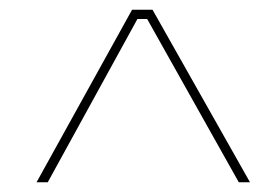

<svg xmlns="http://www.w3.org/2000/svg" viewBox="-20 -720 558 394"><path d="M55 -346H78L262 -681H282L470 -346H493L293 -700H251Z"/></svg>

Font: Fixel Display Thin
Style: Italic
Weight: 100
Italic angle: -10°
Designer: AlfaBravo + MacPaw
Foundry: Kyrylo Tkachov, Marchela Mozhyna, Serhii Makarenko, Maria Weinstein, Zakhar Kryvoshyya
Version: Version 1.210;Glyphs 3.2 (3217)